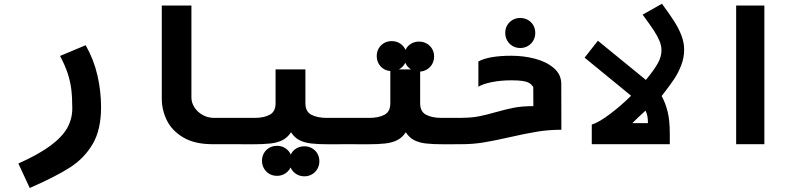

<svg xmlns="http://www.w3.org/2000/svg" viewBox="-20 -754 4240 1004"><path d="M358 -186.5Q358 -244 352.8 -286.8Q347.5 -329.5 333.8 -371Q320 -412.5 294 -461.5L428 -517.5Q470.5 -442.5 489.5 -360Q508.5 -277.5 508.5 -193Q508.5 -76 464.8 -1.2Q421 73.5 345.8 121.8Q270.5 170 135.5 229L76 101Q181.5 54 243.5 8Q305.5 -38 331.8 -85.2Q358 -132.5 358 -186.5Z M826 -237.5V-725H981V-243.5Q981 -217 996.8 -192.5Q1012.5 -168 1039.8 -152.8Q1067 -137.5 1100 -137.5H1202.5V0H1091Q998 0 938.5 -35.2Q879 -70.5 852.5 -124.8Q826 -179 826 -237.5Z M1350 86.5Q1350 64.5 1360.2 46.8Q1370.5 29 1388.2 18.8Q1406 8.5 1428.5 8.5Q1453 8.5 1472.2 21Q1491.5 33.5 1500.5 54.5Q1509.5 34.5 1528.5 22.8Q1547.5 11 1571.5 11Q1593.5 11 1611.5 21.2Q1629.5 31.5 1639.8 49.2Q1650 67 1650 89Q1650 111 1639.8 129Q1629.5 147 1611.5 157.5Q1593.5 168 1571.5 168Q1547 168 1527.8 155.2Q1508.5 142.5 1499.5 121.5Q1490 141.5 1471 153.5Q1452 165.5 1428.5 165.5Q1406 165.5 1388.2 155Q1370.5 144.5 1360.2 126.5Q1350 108.5 1350 86.5ZM1421 -214V-391H1577V-214Q1577 -170 1608.5 -153.8Q1640 -137.5 1689 -137.5H1801.5V0L1702 0.5Q1642 0.5 1606.5 -3.8Q1571 -8 1545 -21.5Q1519 -35 1502 -62.5Q1484 -35 1457.8 -21.5Q1431.5 -8 1395.5 -3.8Q1359.5 0.5 1299 0.5L1198.5 0V-137.5H1311Q1359.5 -137.5 1390.2 -153.8Q1421 -170 1421 -214Z M2021 -214V-382.5Q1990 -385 1970 -407.2Q1950 -429.5 1950 -461Q1950 -483 1960.2 -500.8Q1970.5 -518.5 1988.2 -528.8Q2006 -539 2028.5 -539Q2053 -539 2072.2 -526.5Q2091.5 -514 2100.5 -493Q2109.5 -513 2128.5 -524.8Q2147.5 -536.5 2171.5 -536.5Q2193.5 -536.5 2211.5 -526.2Q2229.5 -516 2239.8 -498.2Q2250 -480.5 2250 -458.5Q2250 -426.5 2229.2 -404.2Q2208.5 -382 2177 -379.5V-214Q2177 -170 2208.5 -153.8Q2240 -137.5 2289 -137.5H2401.5V0L2302 0.5Q2242 0.5 2206.5 -3.8Q2171 -8 2145 -21.5Q2119 -35 2102 -62.5Q2084 -35 2057.8 -21.5Q2031.5 -8 1995.5 -3.8Q1959.5 0.5 1899 0.5L1798.5 0V-137.5H1911Q1959.5 -137.5 1990.2 -153.8Q2021 -170 2021 -214ZM2129.5 -391Q2109 -403 2099.5 -426Q2087.5 -402 2065.5 -391Z M2481.5 -300.5V-432.5Q2536 -462.5 2654.5 -462.5Q2718 -462.5 2777.5 -447Q2837 -431.5 2876 -398.2Q2915 -365 2915 -314.5L2915.5 -75.5Q2849.5 -75.5 2788.8 -65.5Q2728 -55.5 2644.5 -36.5Q2563.5 -18 2508.2 -9Q2453 0 2394.5 0V-138Q2445 -138 2483.5 -145.5Q2522 -153 2572.5 -167.5Q2627 -183 2669 -191Q2711 -199 2769 -199L2768.5 -299.5Q2759.5 -312.5 2747.5 -319.8Q2735.5 -327 2713.8 -330.5Q2692 -334 2655 -334Q2597.5 -334 2551.2 -324.5Q2505 -315 2481.5 -300.5ZM2622 -582Q2622 -604 2632.2 -621.8Q2642.5 -639.5 2660.2 -649.8Q2678 -660 2700.5 -660Q2722.5 -660 2740.5 -649.8Q2758.5 -639.5 2768.8 -621.8Q2779 -604 2779 -582Q2779 -560 2768.8 -542Q2758.5 -524 2740.5 -513.5Q2722.5 -503 2700.5 -503Q2678 -503 2660.2 -513.5Q2642.5 -524 2632.2 -542Q2622 -560 2622 -582Z M3280 -253.5 3037 -452.5 3106.5 -541 3357.5 -336Q3400 -387.5 3419.5 -422.5Q3439 -457.5 3439 -491.5Q3439 -515.5 3428.2 -541Q3417.5 -566.5 3398.8 -595Q3380 -623.5 3340.5 -677.5L3441.5 -734.5Q3482.5 -679 3506.5 -641Q3530.5 -603 3544 -566.8Q3557.5 -530.5 3557.5 -494Q3557.5 -452.5 3542.5 -413.5Q3527.5 -374.5 3506.8 -343Q3486 -311.5 3453.5 -269.5L3440 -252Q3460 -215 3471.2 -169.8Q3482.5 -124.5 3482.5 -51.5V0H3074.5V-102.5Q3113.5 -114.5 3173.8 -160.8Q3234 -207 3280 -253.5ZM3368 -110V-116.5Q3368 -150.5 3355.5 -175.5Q3308.5 -133 3286.5 -110Z M3977 -725V0H3829.5V-725Z"/></svg>

Font: JuliaMono Black
Style: Regular
Weight: 900
Monospace: yes
Designer: cormullion
Foundry: corm
Version: Version 0.054; ttfautohint (v1.8.4)